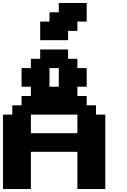

<svg xmlns="http://www.w3.org/2000/svg" viewBox="-20 -1270 852 1290"><path d="M500 0H687.5V-500H625V-562.5H562.5V-625H500V-687.5H562.5V-812.5H500V-875H437.5V-937.5H250V-875H187.5V-812.5H125V-687.5H187.5V-625H125V-562.5H62.5V-500H0V0H187.5V-250H500ZM500 -375H187.5V-500H500ZM375 -687.5H312.5V-812.5H375ZM250 -1000H437.5V-1062.5H500V-1125H562.5V-1250H375V-1187.5H312.5V-1125H250Z"/></svg>

Font: Faithful 32x
Style: Semibold
Weight: 400
Foundry: Faithful Resource Pack
Version: Version 1.0; January 27, 2023